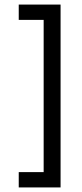

<svg xmlns="http://www.w3.org/2000/svg" viewBox="-20 -770 360 840"><path d="M245 -750V50H62V-17H171V-683H62V-750Z"/></svg>

Font: Haskoy
Style: Regular
Weight: 400
Designer: Ertekin Erdin
Foundry: Ertekin Erdin
Version: Version 1.500